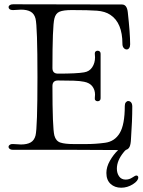

<svg xmlns="http://www.w3.org/2000/svg" viewBox="-20 -701 668 897"><path d="M626 128Q626 144 600.5 160Q575 176 546 176Q516 176 496.5 158Q477 140 477 107Q477 79 493.5 50Q510 21 532 0L339 -1H41Q31 -1 25.5 -5Q20 -9 20 -15Q20 -21 26.5 -25Q33 -29 43 -28Q67 -26 78 -26Q106 -26 123 -35.5Q140 -45 146 -68Q155 -104 155 -341Q155 -578 146 -614Q140 -637 123 -646.5Q106 -656 78 -656Q67 -656 43 -654H39Q30 -654 25 -658Q20 -662 20 -668Q20 -673 25.5 -677Q31 -681 41 -681L550 -680Q573 -680 577 -644Q588 -545 588 -494Q588 -483 583.5 -476.5Q579 -470 572 -470Q564 -470 558 -477Q552 -484 552 -496Q552 -595 495 -632Q471 -648 433 -651Q395 -654 315 -654Q277 -654 258.5 -646.5Q240 -639 234 -614Q225 -578 225 -383Q225 -357 251 -357Q339 -357 373 -363Q398 -367 411 -387Q424 -407 424 -433Q424 -444 423 -449V-452Q423 -458 427 -461Q431 -464 436 -464Q442 -464 446 -460.5Q450 -457 450 -450V-242Q450 -235 446 -231.5Q442 -228 436 -228Q430 -228 426 -232Q422 -236 423 -243Q424 -248 424 -259Q424 -281 411.5 -297.5Q399 -314 373 -319Q354 -323 324 -324Q294 -325 251 -325Q225 -325 225 -299Q225 -104 234 -68Q241 -42 262 -35Q283 -28 324 -28H384Q427 -28 471 -34Q516 -40 539.5 -79.5Q563 -119 563 -206Q563 -217 568 -223Q573 -229 579 -229Q587 -229 592.5 -222.5Q598 -216 598 -203Q598 -137 592 -53Q591 -27 585.5 -15.5Q580 -4 569 -1Q564 2 558 10Q526 49 526 87Q526 108 536.5 123Q547 138 567 138Q584 138 598 128.5Q612 119 617 119Q621 119 623.5 121.5Q626 124 626 128Z"/></svg>

Font: Hina Mincho
Style: Regular
Weight: 400
Designer: satsuyako
Foundry: satsuyako
Version: Version 1.100